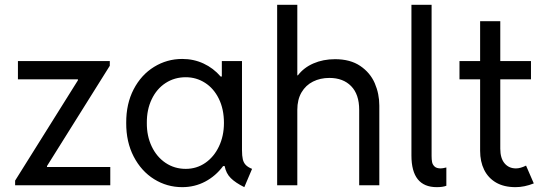

<svg xmlns="http://www.w3.org/2000/svg" viewBox="-20 -772 2271 800"><path d="M43 -19.5 304.7 -437.5V-441.4H54.7V-517.6H437.5V-498L175.8 -80.1V-76.2H439.5V0H43Z M916 -80.1H909.7Q878.9 -38.6 835 -15.4Q791 7.8 739.3 7.8Q675.8 7.8 622.3 -25.4Q568.8 -58.6 537.1 -119.6Q505.4 -180.7 505.9 -259.8Q505.4 -339.4 536.9 -399.9Q568.4 -460.4 622.1 -493.4Q675.8 -526.4 739.3 -526.4Q787.1 -526.4 828.1 -507.3Q869.1 -488.3 899.4 -453.1H904.3V-517.6H988.3V-146.5Q988.3 -122.6 991.7 -108.2Q995.1 -93.8 1004.2 -84.5Q1013.2 -75.2 1030.3 -68.4L998 7.8Q961.4 -10.3 941.7 -29.8Q921.9 -49.3 916 -80.1ZM913.1 -259.8Q913.1 -317.4 891.8 -360.6Q870.6 -403.8 834.2 -427Q797.9 -450.2 753.9 -450.2Q707 -450.2 669.9 -426Q632.8 -401.9 612.1 -358.4Q591.3 -314.9 591.8 -259.8Q591.3 -205.6 612.1 -161.9Q632.8 -118.2 669.9 -93.3Q707 -68.4 753.9 -68.4Q799.3 -68.4 835.4 -93.3Q871.6 -118.2 892.3 -161.9Q913.1 -205.6 913.1 -259.8Z M1134.8 -752H1218.8V-458H1221.2Q1245.6 -490.2 1286.1 -507.8Q1326.7 -525.4 1376 -525.4Q1439.5 -525.4 1481 -497.3Q1522.5 -469.2 1541.5 -425.3Q1560.5 -381.3 1560.5 -332V0H1476.6V-314.5Q1476.6 -378.9 1443.1 -413.1Q1409.7 -447.3 1352.5 -447.3Q1314.5 -447.3 1284.2 -432.1Q1253.9 -417 1236.3 -387Q1218.8 -356.9 1218.8 -314.5V0H1134.8Z M1694.3 -124V-752H1778.3V-122.1Q1778.3 -107.4 1780.3 -96.9Q1782.2 -86.4 1790.5 -78.4Q1798.8 -70.3 1816.4 -70.3Q1824.2 -70.3 1839.8 -74.2V2Q1825.2 7.8 1799.8 7.8Q1694.3 7.8 1694.3 -124Z M1980.5 -143.6V-441.4H1894.5V-517.6H1980.5V-683.6H2064.5V-517.6H2192.4V-441.4H2064.5V-152.3Q2064.5 -112.8 2082.3 -91.6Q2100.1 -70.3 2129.9 -70.3Q2148.4 -70.3 2171.9 -82L2204.1 -7.8Q2165 7.8 2127.9 7.8Q2080.1 7.8 2047.1 -11.2Q2014.2 -30.3 1997.3 -64.5Q1980.5 -98.6 1980.5 -143.6Z"/></svg>

Font: Reddit Sans Strawberry
Style: Regular
Weight: 400
Designer: Stephen Hutchings
Foundry: Reddit
Version: Version 1.013